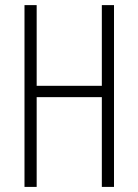

<svg xmlns="http://www.w3.org/2000/svg" viewBox="-20 -734 543 754"><path d="M427.7 0H379.9V-352.5H124V0H76.2V-713.9H124V-397H379.9V-713.9H427.7Z"/></svg>

Font: Open Sans Condensed Light
Style: Regular
Weight: 300
Width: 3
Designer: Monotype Design Team
Foundry: Monotype Imaging Inc.
Version: Version 3.003; ttfautohint (v1.8.4)